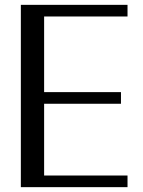

<svg xmlns="http://www.w3.org/2000/svg" viewBox="-20 -778 588 792"><path d="M506 -758H66V-6H506V-54H162V-350H479V-398H162V-710H506Z"/></svg>

Font: LXGW Marker Gothic
Style: Regular
Weight: 400
Version: Version 1.001